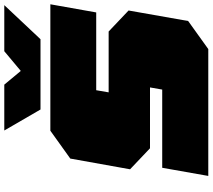

<svg xmlns="http://www.w3.org/2000/svg" viewBox="-68 -924 992 896"><g transform="rotate(-90 428.0 -476.0)"><path d="M365 -783 267 -952H481L545 -875L637 -952H852L693 -783ZM55 0 93 -215H458L468 -272H184L86 -365L136 -644L266 -737H856L818 -523H455L445 -465H729L827 -372L778 -94L647 0Z"/></g></svg>

Font: Tomorrow Black
Style: Italic
Weight: 900
Italic angle: -10°
Designer: Tony de Marco, Monica Rizzolli
Foundry: Just in Type
Version: Version 2.002